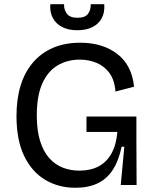

<svg xmlns="http://www.w3.org/2000/svg" viewBox="-20 -875 728 908"><path d="M337 13Q256 13 193 -25Q130 -63 94 -138Q58 -213 58 -326Q58 -407 77.5 -470.5Q97 -534 136 -579.5Q175 -625 231 -649Q287 -673 360 -673Q414 -673 458.5 -659Q503 -645 536.5 -618.5Q570 -592 589.5 -553.5Q609 -515 614 -465L526 -442Q522 -496 498 -529Q474 -562 437 -577.5Q400 -593 358 -593Q298 -593 252 -565.5Q206 -538 180 -480Q154 -422 154 -329Q154 -257 170 -207Q186 -157 213.5 -126.5Q241 -96 277.5 -82Q314 -68 355 -68Q408 -68 446 -88Q484 -108 507 -149Q530 -190 535 -251H389V-324H625V-224L626 0H551L568 -181H555Q542 -117 514.5 -73.5Q487 -30 443 -8.5Q399 13 337 13ZM218 -855H283Q282 -830 296 -810.5Q310 -791 347 -791Q383 -791 396.5 -810Q410 -829 409 -855H473Q476 -817 461.5 -789.5Q447 -762 417.5 -747Q388 -732 345 -732Q303 -732 273.5 -747.5Q244 -763 229.5 -790.5Q215 -818 218 -855Z"/></svg>

Font: Bricolage Grotesque 28pt
Style: Regular
Weight: 400
Version: Version 1.001;gftools[0.9.33.dev8+g029e19f]